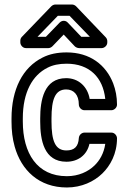

<svg xmlns="http://www.w3.org/2000/svg" viewBox="-20 -795 576 850"><path d="M81 -257V-271C81 -387 124 -462 190 -495C213 -507 241 -513 275 -513C376 -513 436 -452 446 -357H377C368 -411 328 -449 273 -449C174 -449 158 -350 158 -271V-257C158 -176 174 -79 274 -79C326 -79 365 -109 376 -158H446C440 -116 421 -84 398 -62C370 -35 328 -15 276 -15C144 -15 81 -117 81 -257ZM208 -257V-271C208 -355 224 -399 273 -399C306 -399 329 -376 329 -332C329 -321 339 -307 354 -307H473C484 -307 498 -317 498 -332C498 -366 492 -397 481 -426C449 -508 378 -563 275 -563C235 -563 199 -556 168 -540C80 -496 31 -399 31 -271V-257C31 -218 35 -181 45 -146C74 -42 152 35 276 35C341 35 396 9 433 -27C468 -61 498 -114 498 -183C498 -194 488 -208 473 -208H354C342 -208 330 -198 329 -184C327 -146 309 -129 274 -129C224 -129 208 -172 208 -257ZM378 -632H340L280 -695C271 -705 255 -706 244 -695L183 -632H146L236 -725H288ZM455 -613C455 -618 453 -625 448 -630L317 -767C313 -771 306 -775 299 -775H225C219 -775 212 -772 207 -767L77 -632C73 -628 70 -622 70 -615V-607C70 -596 80 -582 95 -582H194C200 -582 207 -585 212 -590L262 -642L311 -590C315 -586 323 -582 330 -582H430C441 -582 455 -592 455 -607Z"/></svg>

Font: Asimov
Style: NarOu
Weight: 500
Designer: Google
Version: Version 2.000980; 2014